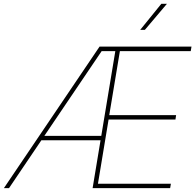

<svg xmlns="http://www.w3.org/2000/svg" viewBox="-44 -967 1004 987"><path d="M-23.9 0 467.8 -727.5H940.4L936.5 -704.1H572.3L517.6 -375H861.3L857.9 -352.5H514.2L459.5 -22.5H834.5L830.6 0H432.1L548.8 -704.1H478.5L2.4 0ZM159.2 -246.1 163.1 -268.6H489.3L485.4 -246.1ZM676.8 -813.5 785.2 -947.3H814L700.7 -813.5Z"/></svg>

Font: Inter 24pt Thin
Style: Italic
Weight: 250
Italic angle: -9.3988°
Version: Version 4.001;git-66647c0bb